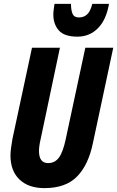

<svg xmlns="http://www.w3.org/2000/svg" viewBox="-20 -960 604 990"><path d="M209 10Q127 10 80.5 -34.5Q34 -79 34 -158Q34 -175 37 -197.5Q40 -220 44 -243L145 -714H289L189 -240Q185 -223 183 -208Q181 -193 181 -182Q181 -119 228 -119Q263 -119 284 -147.5Q305 -176 319 -243L420 -714H564L459 -222Q436 -110 377.5 -50Q319 10 209 10ZM379 -771Q312 -771 283.5 -803Q255 -835 255 -885Q255 -897 257 -911Q259 -925 261 -940H346Q346 -908 354 -889Q362 -870 387 -870Q412 -870 429 -885.5Q446 -901 456 -940H542Q528 -858 485 -814.5Q442 -771 379 -771Z"/></svg>

Font: Noto Sans ExtraCondensed ExtraBold
Style: Italic
Weight: 800
Width: 2
Italic angle: -12°
Designer: Monotype Design Team
Foundry: Monotype Imaging Inc.
Version: Version 2.013; ttfautohint (v1.8.4.7-5d5b)